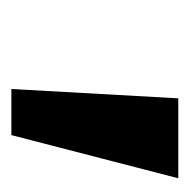

<svg xmlns="http://www.w3.org/2000/svg" viewBox="-18 -726 326 329"><g transform="rotate(90 144.5 -562.0)"><path d="M133 -419 149 -705H286L212 -419Z"/></g></svg>

Font: Nunito Sans 7pt Expanded SemiBold
Style: Italic
Weight: 600
Width: 7
Italic angle: -9°
Designer: Vernon Adams
Foundry: Vernon Adams
Version: Version 3.101;gftools[0.9.27]